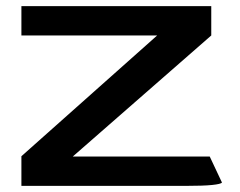

<svg xmlns="http://www.w3.org/2000/svg" viewBox="-20 -608 786 628"><path d="M50 -97 494 -492H50V-588H671V-492L218 -96H666L706 -11Q703 -6 674 -3Q645 0 586 0H50Z"/></svg>

Font: Gold
Style: Regular
Weight: 400
Designer: jaiki
Version: Version 1.000